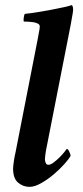

<svg xmlns="http://www.w3.org/2000/svg" viewBox="-20 -720 323 748"><path d="M126 -563Q128 -577 131.5 -593Q135 -609 135 -617Q135 -624 127.5 -628Q120 -632 110 -633.5Q100 -635 89.5 -635.5Q79 -636 73 -636Q71 -639 72.5 -651Q74 -663 77 -666Q98 -668 125.5 -672.5Q153 -677 180 -682Q207 -687 229 -692Q251 -697 259 -700Q263 -698 264 -692Q265 -686 265 -681Q265 -678 263.5 -669.5Q262 -661 260 -649.5Q258 -638 256 -626.5Q254 -615 252 -606L159 -133Q158 -128 156.5 -116Q155 -104 155 -100Q155 -93 158 -85.5Q161 -78 169 -78Q177 -78 189 -87Q201 -96 212 -107Q223 -118 231 -128Q239 -138 240 -140Q245 -140 250 -129Q255 -118 255 -113Q249 -101 230.5 -80.5Q212 -60 189 -40.5Q166 -21 140.5 -6.5Q115 8 95 8Q70 8 50.5 -8.5Q31 -25 31 -63Q31 -68 32 -77Q33 -86 34.5 -95.5Q36 -105 37.5 -113Q39 -121 40 -124Z"/></svg>

Font: Vermiglione
Style: Bold Italic
Weight: 700
Italic angle: -11°
Version: Version 1.000